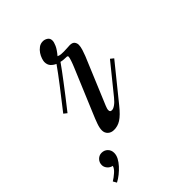

<svg xmlns="http://www.w3.org/2000/svg" viewBox="-279 -482 697 697"><g transform="rotate(-45 69.0 -133.5)"><path d="M69.3 -83Q67.4 -78.1 65.9 -73.5Q64.5 -68.8 64.5 -65.4Q64.5 -59.6 67.1 -57.6Q69.8 -55.7 74.2 -55.7Q81.1 -55.7 90.8 -62.5Q100.6 -69.3 111.3 -82.5L200.7 -192.9L212.9 -183.1L105 -49.8Q93.3 -35.2 83.3 -25.4Q73.2 -15.6 64.5 -10Q55.7 -4.4 46.9 -2Q38.1 0.5 28.8 0.5Q14.2 0.5 5.1 -8.1Q-3.9 -16.6 -3.9 -29.8Q-3.9 -42 2 -58.6Q7.8 -75.2 18.1 -99.1L86.4 -262.2Q88.9 -268.1 91.3 -274.4Q93.8 -280.8 95.7 -286.6Q97.7 -292.5 98.9 -297.1Q100.1 -301.8 100.1 -304.2Q100.1 -306.6 98.4 -307.9Q96.7 -309.1 94.2 -309.1Q87.9 -309.1 80.6 -309.6Q73.2 -310.1 65.9 -312Q57.6 -300.3 46.9 -285.6Q36.1 -271 22.2 -252.7Q8.3 -234.4 -9 -211.9Q-26.4 -189.5 -47.9 -162.1L-60.1 -171.9Q-22.9 -219.2 3.9 -254.2Q30.8 -289.1 50.3 -316.9Q39.1 -321.8 31.5 -330.3Q23.9 -338.9 23.9 -353Q23.9 -358.4 27.1 -368.2Q30.3 -377.9 36.4 -387.2Q42.5 -396.5 51.8 -403.3Q61 -410.2 73.2 -410.2Q83 -410.2 91.6 -404.5Q100.1 -398.9 100.1 -387.2Q100.1 -378.9 94.2 -365.7Q88.4 -352.5 72.8 -334Q80.1 -330.6 86.9 -330.1Q93.8 -329.6 101.1 -329.6Q110.4 -329.6 117.9 -330.3Q125.5 -331.1 132.3 -331.1Q146 -331.1 151.4 -324.2Q156.7 -317.4 156.7 -308.6Q156.7 -299.3 152.6 -286.1Q148.4 -272.9 144.5 -263.2L69.3 -83ZM-106.9 129.4Q-94.2 121.6 -82 110.8Q-69.8 100.1 -66.9 89.4Q-78.6 86.9 -85.9 78.1Q-93.3 69.3 -93.3 59.1Q-93.3 45.4 -84 36.1Q-74.7 26.9 -62.5 26.9Q-48.3 26.9 -39.1 36.1Q-29.8 45.4 -29.8 59.6Q-29.8 71.3 -36.1 83.3Q-42.5 95.2 -52.5 106.2Q-62.5 117.2 -74.7 127Q-86.9 136.7 -99.1 143.1Z"/></g></svg>

Font: Dynalight
Style: Regular
Weight: 400
Version: Version 1.000